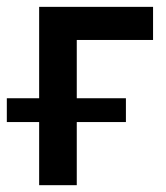

<svg xmlns="http://www.w3.org/2000/svg" viewBox="-22 -543 486 563"><path d="M426.8 -425.8H203.1V-254.9H347.2V-185.1H203.1V0H92.8V-185.1H-2V-254.9H92.8V-522.9H426.8Z"/></svg>

Font: Rawline SemiBold
Style: Regular
Weight: 600
Designer: Matt McInerney, Pablo Impallari, Rodrigo Fuenzalida
Foundry: Matt McInerney, Pablo Impallari, Rodrigo Fuenzalida
Version: Version 4.020;PS 004.020;hotconv 1.0.88;makeotf.lib2.5.64775